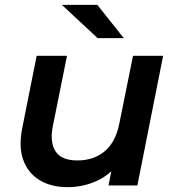

<svg xmlns="http://www.w3.org/2000/svg" viewBox="-20 -764 721 791"><path d="M258 7Q191 7 143.5 -21.5Q96 -50 76 -104.5Q56 -159 72 -238L131 -534H256L197 -241Q185 -176 209.5 -139.5Q234 -103 299 -103Q366 -103 411.5 -141Q457 -179 472 -257L528 -534H652L546 0H427L457 -152L477 -104Q439 -47 381.5 -20Q324 7 258 7ZM382 -607 235 -744H381L490 -607Z"/></svg>

Font: MOST Montserrat SemiBold
Style: Italic
Weight: 600
Italic angle: -11.3°
Designer: Julieta Ulanovsky
Foundry: Julieta Ulanovsky
Version: Version 8.000;March 11, 2024;FontCreator 15.0.0.2926 64-bit